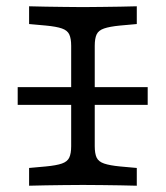

<svg xmlns="http://www.w3.org/2000/svg" viewBox="-20 -591 528 611"><path d="M36.3 -257.3V-313.7H450V-257.3ZM235.5 -2.4Q211.3 -2.4 182.7 -2Q154 -1.6 125.4 -1.2Q96.8 -0.8 72.6 0V-56.5L125.8 -61.3Q159.7 -64.5 177 -70.6Q194.4 -76.6 200.4 -89.5Q206.5 -102.4 206.5 -125.8V-445.2Q206.5 -468.5 200.4 -481.5Q194.4 -494.4 177 -500.4Q159.7 -506.5 125.8 -509.7L72.6 -514.5V-571Q96.8 -570.2 125.4 -569.8Q154 -569.4 182.7 -569Q211.3 -568.5 235.5 -568.5H243.5H252.4Q276.6 -568.5 305.2 -569Q333.9 -569.4 362.9 -569.8Q391.9 -570.2 415.3 -571V-514.5L362.1 -509.7Q329 -506.5 311.3 -500.4Q293.5 -494.4 287.5 -481.5Q281.5 -468.5 281.5 -445.2V-125.8Q281.5 -102.4 287.5 -89.5Q293.5 -76.6 311.3 -70.6Q329 -64.5 362.1 -61.3L415.3 -56.5V0Q391.9 -0.8 362.9 -1.2Q333.9 -1.6 305.2 -2Q276.6 -2.4 252.4 -2.4H244.4Z"/></svg>

Font: Playfair 5pt SemiExpanded Light
Style: Regular
Weight: 300
Width: 6
Designer: Claus Eggers Sørensen
Foundry: Claus Eggers Sørensen
Version: Version 2.203